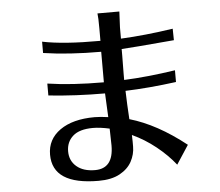

<svg xmlns="http://www.w3.org/2000/svg" viewBox="-57 -860 1113 973"><g transform="rotate(-5 500.0 -373.0)"><path d="M171.9 -103.5Q171.9 -181.6 236.8 -227.5Q301.8 -273.4 413.1 -273.4Q442.4 -273.4 482.4 -267.6L476.6 -388.7Q328.1 -388.7 189.5 -403.3V-463.9Q312.5 -445.3 475.6 -445.3V-600.6Q311.5 -600.6 181.6 -620.1V-677.7Q290 -655.3 476.6 -656.2V-719.7Q476.6 -776.4 473.6 -795.9H585Q584 -779.3 581.1 -714.8V-658.2Q704.1 -664.1 846.7 -685.5L847.7 -627Q624 -607.4 580.1 -605.5V-572.3L579.1 -480.5V-448.2Q697.3 -453.1 839.8 -474.6V-415Q700.2 -396.5 581.1 -392.6Q583 -324.2 587.9 -248Q726.6 -208 872.1 -92.8L809.6 2.9Q769.5 -47.9 713.4 -92.8Q657.2 -137.7 593.8 -167Q594.7 -151.4 594.7 -133.8V-108.4Q594.7 -68.4 575.2 -32.2Q555.7 3.9 513.7 26.9Q471.7 49.8 406.2 49.8Q171.9 49.8 171.9 -103.5ZM392.6 -5.9Q486.3 -5.9 486.3 -123L484.4 -209Q435.5 -219.7 400.4 -219.7Q331.1 -219.7 297.9 -189.9Q264.6 -160.2 264.6 -112.3Q264.6 -64.5 298.8 -35.2Q333 -5.9 392.6 -5.9Z"/></g></svg>

Font: GenEi LateGo v2
Style: Medium
Weight: 500
Designer: o_tamon (Modified)
Foundry: o_tamon / Adobe Systems Incorporated / FONT 910 / Philipp H. Poll
Version: Version 2.1;Original Version 1.004